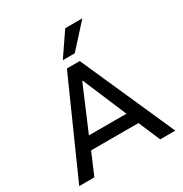

<svg xmlns="http://www.w3.org/2000/svg" viewBox="-210 -1096 1193 1253"><g transform="rotate(-30 386.5 -469.0)"><path d="M24 0 338 -705H435L748 0H634L549 -199L599 -163H173L223 -199L138 0ZM384 -584 234 -231 209 -255H563L537 -231L388 -584ZM342 -765 460 -938H589L432 -765Z"/></g></svg>

Font: Nunito Sans 8pt SemiBold
Style: Regular
Weight: 600
Version: Version 3.101;gftools[0.9.27]